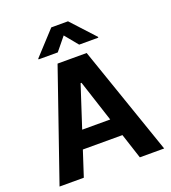

<svg xmlns="http://www.w3.org/2000/svg" viewBox="-163 -1047 1043 1168"><g transform="rotate(-20 359.0 -463.5)"><path d="M20.3 0 264.8 -707H453.2L697.6 0H540.1L361.7 -547.4H355.8L177.4 0ZM547 -278V-163.3H169.2V-278ZM358.3 -855.2 289.2 -770.5H164.9V-775.8L304.2 -927.1H412.4L551.7 -775.8V-770.5H427.8Z"/></g></svg>

Font: WEMIX Pretendard Variable
Style: Regular
Weight: 400
Designer: Base glyphs from Inter by Rasmus Andersson; Hangeul glyphs from Noto Sans CJK(Source Han Sans) by Jang Soo-young and Kan
Foundry: Kil Hyung-jin
Version: Version 1.000;Glyphs 3.2 (3208)